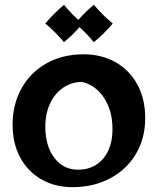

<svg xmlns="http://www.w3.org/2000/svg" viewBox="-20 -759 651 792"><path d="M32 -244Q32 -329 69 -395Q106 -461 172.5 -498Q239 -535 324 -535Q400 -535 457.5 -502Q515 -469 547 -409.5Q579 -350 579 -272Q579 -189 541 -124.5Q503 -60 434.5 -23.5Q366 13 279 13Q206 13 150 -19.5Q94 -52 63 -110Q32 -168 32 -244ZM444 -227Q444 -301 410 -354Q376 -407 319 -421Q276 -421 241 -397.5Q206 -374 186.5 -332Q167 -290 167 -237Q167 -157 204 -108Q241 -59 302 -59Q367 -59 405.5 -104.5Q444 -150 444 -227ZM445 -662Q408 -618 367 -585Q340 -618 308 -647Q280 -615 244 -585Q209 -627 167 -662Q202 -704 244 -739Q271 -706 303 -677Q336 -714 367 -739Q408 -692 445 -662Z"/></svg>

Font: Mirza
Style: Bold
Weight: 700
Designer: Arabic design by Kourosh Beigpour, Latin design by Eduardo Tunni, engineering by Lasse Fister
Version: Version 1.0010g